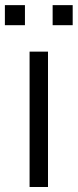

<svg xmlns="http://www.w3.org/2000/svg" viewBox="-38 -746 310 766"><path d="M61.5 -645.5H-18.5V-725.5H61.5ZM252 -645.5H172V-725.5H252ZM153.5 0H80V-540H153.5Z"/></svg>

Font: CCSD_manrope
Style: Regular
Weight: 400
Designer: Mikhail Sharanda
Foundry: Mikhail Sharanda
Version: Version 4.503